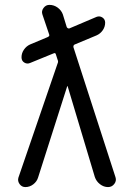

<svg xmlns="http://www.w3.org/2000/svg" viewBox="-20 -760 540 780"><path d="M83 0Q68.4 0 59.6 -12.2Q50.8 -24.4 54.7 -38.1L213.9 -502Q217.8 -509.8 213.9 -517.6L207 -539.1Q205.1 -546.9 197.3 -543L101.6 -503.9Q89.8 -499 78.6 -505.9Q67.4 -512.7 67.4 -527.3Q67.4 -543.9 77.1 -558.1Q86.9 -572.3 101.6 -579.1L173.8 -609.4Q182.6 -613.3 179.7 -620.1L152.3 -701.2Q147.5 -714.8 156.7 -727.5Q166 -740.2 180.7 -740.2Q199.2 -740.2 214.4 -729Q229.5 -717.8 235.4 -701.2L251 -650.4Q252 -647.5 255.4 -645.5Q258.8 -643.6 261.7 -644.5L372.1 -691.4Q384.8 -696.3 396 -689Q407.2 -681.6 407.2 -668Q407.2 -651.4 397.5 -637.2Q387.7 -623 372.1 -616.2L283.2 -579.1Q277.3 -576.2 278.3 -568.4L449.2 -40Q454.1 -25.4 444.3 -12.7Q434.6 0 418.9 0Q401.4 0 386.2 -11.7Q371.1 -23.4 365.2 -41L254.9 -409.2Q254.9 -410.2 253.9 -410.2Q252.9 -410.2 252.9 -409.2L134.8 -39.1Q129.9 -22.5 115.2 -11.2Q100.6 0 83 0Z"/></svg>

Font: Rounded Mgen+ 1mn regular
Style: Regular
Weight: 400
Designer: [Source Han Sans]
Ryoko NISHIZUKA  (kana & ideographs); Paul D. Hunt (Latin, Greek & Cyrillic); Wenlong ZHANG  (bopomofo
Version: Version 1.059.20150602